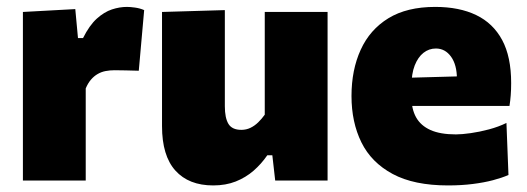

<svg xmlns="http://www.w3.org/2000/svg" viewBox="-20 -536 1564 570"><path d="M48 0Q48 -53 48 -102.5Q48 -152 48 -214.5V-264.5Q48 -323 48 -381.2Q48 -439.5 48 -500.5L203.5 -509L211.5 -423H226.5Q245.5 -461 267.5 -480.8Q289.5 -500.5 312.2 -508Q335 -515.5 357 -515.5Q366.5 -515.5 381 -513.5Q395.5 -511.5 408 -506L392 -326Q371 -326.5 354.2 -327Q337.5 -327.5 320 -327.5Q306 -327.5 293.2 -325Q280.5 -322.5 269.8 -316.2Q259 -310 250 -299.5Q241 -289 234.5 -273.5V-204Q234.5 -149.5 234.5 -101.2Q234.5 -53 234.5 0Z M613 14.5Q540.5 14.5 500.8 -29.5Q461 -73.5 461 -161.5Q461 -195.5 461 -220.2Q461 -245 461 -272.5Q461 -325 461 -363Q461 -401 461 -433.2Q461 -465.5 461 -500.5L647.5 -506Q647.5 -453.5 647.5 -402.2Q647.5 -351 647.5 -297V-220.5Q647.5 -186 658.2 -168.2Q669 -150.5 696.5 -150.5Q711 -150.5 723.5 -156.5Q736 -162.5 746.5 -172.8Q757 -183 766 -195.5V-297Q766 -351 766 -399.5Q766 -448 766 -500.5H952.5Q952.5 -448 952.5 -396.5Q952.5 -345 952.5 -272.5V-214.5Q952.5 -152 952.5 -102.5Q952.5 -53 952.5 0H797L788.5 -75H773.5Q756 -49.5 732.8 -29.2Q709.5 -9 679.8 2.8Q650 14.5 613 14.5Z M1310 14.5Q1209 14.5 1145.8 -19.5Q1082.5 -53.5 1053 -113.2Q1023.5 -173 1023.5 -251Q1023.5 -328.5 1050.8 -388.2Q1078 -448 1133 -481.8Q1188 -515.5 1272 -515.5Q1343.5 -515.5 1393.8 -491.2Q1444 -467 1470.8 -417.2Q1497.5 -367.5 1497.5 -289.5Q1497.5 -269 1496.2 -253Q1495 -237 1492.5 -221.5L1334.5 -276.5Q1335.5 -282.5 1336 -289.2Q1336.5 -296 1336.5 -301.5Q1336.5 -343.5 1319 -367.8Q1301.5 -392 1274 -392Q1253.5 -392 1237.2 -379.2Q1221 -366.5 1211.2 -341.8Q1201.5 -317 1201.5 -280V-248.5Q1201.5 -212.5 1215.2 -187.8Q1229 -163 1258 -150Q1287 -137 1333.5 -137Q1351.5 -137 1377.8 -140.8Q1404 -144.5 1432 -152Q1460 -159.5 1483.5 -171L1489.5 -16.5Q1470 -8 1443.5 -1Q1417 6 1383.5 10.2Q1350 14.5 1310 14.5ZM1094.5 -221.5V-302.5L1385 -310.5L1492.5 -292.5V-221.5Z"/></svg>

Font: Commissioner Thin ExtraBold
Style: Regular
Weight: 800
Version: Version 1.000